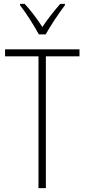

<svg xmlns="http://www.w3.org/2000/svg" viewBox="-20 -968 436 988"><path d="M180 -791H215C240 -836 282 -899 314 -941V-948H290C255 -908 226 -871 198 -829C172 -870 137 -916 107 -948H83V-941C112 -905 155 -837 180 -791ZM216 0V-678H389V-714H6V-678H178V0Z"/></svg>

Font: Noto Sans Thai Looped Condensed ExtraLight
Style: Regular
Weight: 200
Width: 3
Designer: Sasikarn Vongin, Ben Mitchell
Foundry: The Fontpad Ltd
Version: Version 1.001